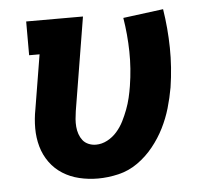

<svg xmlns="http://www.w3.org/2000/svg" viewBox="-44 -568 687 623"><g transform="rotate(-5 300.0 -256.5)"><path d="M251 8Q220 8 190.5 1Q161 -6 136.5 -21.5Q112 -37 95 -60.5Q78 -84 70 -112.5Q62 -141 62 -172Q62 -203 68 -234L97 -410H63V-520H248L198 -216Q196 -203 195 -190.5Q194 -178 195 -165.5Q196 -153 200 -141.5Q204 -130 211 -121Q218 -112 229.5 -107Q241 -102 254 -102Q273 -102 291 -111.5Q309 -121 322.5 -136.5Q336 -152 345 -170Q354 -188 361 -206.5Q368 -225 372.5 -244Q377 -263 380 -282Q389 -338 388 -393.5Q387 -449 378 -504L509 -521Q519 -458 520 -394.5Q521 -331 511 -266Q505 -232 495.5 -199.5Q486 -167 470.5 -136Q455 -105 432.5 -77Q410 -49 381 -28.5Q352 -8 318 0Q284 8 251 8Z"/></g></svg>

Font: Iosevka Etoile XBdObl
Style: Regular
Weight: 800
Italic angle: -9°
Designer: Belleve Invis
Foundry: Belleve Invis
Version: Version 15.5.2; ttfautohint (v1.8.4)